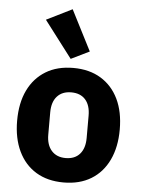

<svg xmlns="http://www.w3.org/2000/svg" viewBox="-57 -861 677 917"><g transform="rotate(5 282.0 -402.0)"><path d="M282 12Q205 12 150 -21.5Q95 -55 65.5 -117Q36 -179 36 -263Q36 -348 65.5 -409Q95 -470 150 -503.5Q205 -537 282 -537Q359 -537 414 -503.5Q469 -470 498.5 -409Q528 -348 528 -263Q528 -179 498.5 -117Q469 -55 414 -21.5Q359 12 282 12ZM282 -105Q326 -105 350 -132.5Q374 -160 374 -209V-316Q374 -366 350 -393Q326 -420 282 -420Q239 -420 214.5 -393Q190 -366 190 -316V-209Q190 -160 214.5 -132.5Q239 -105 282 -105ZM265 -579 131 -755 254 -816 353 -622Z"/></g></svg>

Font: IBM Plex Sans
Style: Regular
Weight: 400
Designer: Mike Abbink, Paul van der Laan, Pieter van Rosmalen
Foundry: Bold Monday
Version: Version 3.201